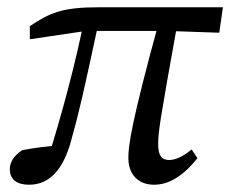

<svg xmlns="http://www.w3.org/2000/svg" viewBox="-20 -495 633 528"><path d="M60 13C115 13 153 -27 175 -106C197 -184 210 -241 253 -442L212 -443C186 -314 151 -184 111 -56L140 -71L151 -95C113 -94 73 -88 41 -82C26 -72 7 -55 7 -30C7 0 28 13 60 13ZM62 -387 217 -410H438L583 -405L593 -475H251C154 -475 118 -461 62 -423V-387ZM404 13C444 13 484 -11 523 -60L507 -84C485 -66 464 -55 445 -55C424 -55 415 -68 415 -98C415 -131 418 -154 470 -442H419C341 -158 333 -95 333 -61C333 -15 360 13 404 13Z"/></svg>

Font: Source Serif 4 Variable
Style: Italic
Weight: 400
Italic angle: -12°
Designer: Frank Grießhammer
Foundry: Adobe Systems Incorporated
Version: Version 4.004;hotconv 1.0.116;makeotfexe 2.5.65601